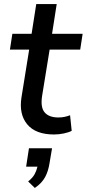

<svg xmlns="http://www.w3.org/2000/svg" viewBox="-20 -655 428 948"><path d="M247 9Q156 9 114.5 -41Q73 -91 86 -174L124 -410H29L41 -488H136L159 -635H260L237 -488H388L376 -410H225L188 -182Q179 -125 200.5 -100Q222 -75 268 -75Q285 -75 299 -78Q313 -81 326 -86L334 -9Q319 -1 294.5 4Q270 9 247 9ZM152 273 119 241Q141 223 150.5 206Q160 189 165 168H109L123 77H237L225 148Q219 189 203 219Q187 249 152 273Z"/></svg>

Font: Nunito Sans SemiBold
Style: Italic
Weight: 600
Italic angle: -9°
Designer: Vernon Adams
Foundry: Vernon Adams
Version: Version 3.006; ttfautohint (v1.8.3)